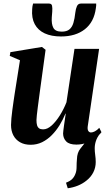

<svg xmlns="http://www.w3.org/2000/svg" viewBox="-20 -782 594 1053"><path d="M351.5 250.5 342 220Q364 211.5 375.8 199.8Q387.5 188 393.5 171.5Q400 156 400 134.2Q400 112.5 402 90.5Q403 55 420.8 33.2Q438.5 11.5 452 -6.5L527.5 -47.5Q512.5 -29 505.8 -8Q499 13 499.5 34Q499.5 48.5 502.2 68.2Q505 88 505 106.5Q505 137 491.8 163.2Q478.5 189.5 453.5 209Q433 225.5 407.2 236Q381.5 246.5 351.5 250.5ZM148 12Q114 12 90 -1.8Q66 -15.5 53.2 -39.8Q40.5 -64 40.5 -96.5Q40.5 -111 42.5 -133Q44.5 -155 47.8 -179.8Q51 -204.5 54.5 -227.8Q58 -251 60.5 -268L89.5 -451.5L33.5 -475.5L37 -496L210 -524.5L230 -509L199 -282.5Q196.5 -263 193.2 -239Q190 -215 187 -191.8Q184 -168.5 182 -150.2Q180 -132 180 -123.5Q180 -106.5 183.2 -95.2Q186.5 -84 194.5 -78.2Q202.5 -72.5 216.5 -72.5Q240 -72.5 263.8 -94.2Q287.5 -116 308.8 -150Q330 -184 344.5 -221L388.5 -514H523.5L461 -88Q459 -71.5 464.5 -63.5Q470 -55.5 479 -55.5Q488.5 -55.5 500.5 -61.8Q512.5 -68 524.5 -81L536.5 -57Q524 -40.5 503.2 -25Q482.5 -9.5 455.8 0.8Q429 11 399 11Q360.5 11 343.5 -6Q326.5 -23 326 -49.5Q326 -54.5 327.5 -66.8Q329 -79 331.2 -95Q333.5 -111 336 -127.8Q338.5 -144.5 340.5 -158.5L339 -159Q325.5 -126 306.8 -95.5Q288 -65 264 -40.8Q240 -16.5 211 -2.2Q182 12 148 12ZM248.5 -762.5Q263 -762.5 265.5 -750.2Q268 -738 266.5 -717.5Q266 -711.5 265.2 -702Q264.5 -692.5 264 -686.5Q261.5 -649.5 272.8 -629Q284 -608.5 318.5 -608.5Q346 -608.5 360.8 -620.8Q375.5 -633 382.5 -656.2Q389.5 -679.5 393 -712.5Q395.5 -734 402 -748.2Q408.5 -762.5 424 -762.5H507.5Q508 -757 507.5 -751Q507 -745 505.5 -735.5Q495.5 -661 445.2 -621.5Q395 -582 314.5 -582Q262 -582 225.2 -599Q188.5 -616 170.5 -649.5Q152.5 -683 156.5 -732Q157 -740 158 -747.5Q159 -755 161.5 -762.5Z"/></svg>

Font: Merriweather 120pt
Style: Bold Italic
Weight: 700
Italic angle: -7.8°
Version: Version 2.101